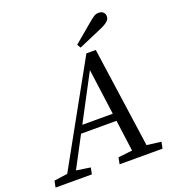

<svg xmlns="http://www.w3.org/2000/svg" viewBox="-199 -990 1027 1113"><g transform="rotate(-20 314.5 -433.5)"><path d="M-47 0H177L185 -40L86 -55H68L-39 -40L-47 0ZM15 0H70L379 -583L385 -595H370L450 0H540L445 -670H387L15 0ZM177 -243H463L475 -289H191L177 -243ZM348 0H613L621 -40L502 -55H484L356 -40L348 0ZM354 -735 367 -713C417 -735 468 -756 518 -778C566 -800 572 -816 572 -833C572 -854 555 -867 535 -867C510 -867 500 -857 467 -830C429 -798 392 -767 354 -735Z"/></g></svg>

Font: Source Serif 4 Variable
Style: Italic
Weight: 400
Italic angle: -12°
Designer: Frank Grießhammer
Foundry: Adobe Systems Incorporated
Version: Version 4.004;hotconv 1.0.116;makeotfexe 2.5.65601